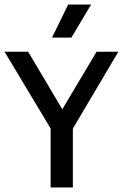

<svg xmlns="http://www.w3.org/2000/svg" viewBox="-38 -822 539 842"><path d="M184 0V-298.5L205 -223.5L-18 -595H85.5L248.5 -320.5H222L385.5 -595H481L261 -223.5L281.5 -297.5V0ZM190 -657 261 -802H361.5L275 -657Z"/></svg>

Font: Encode Sans SC Condensed Medium
Style: Regular
Weight: 500
Width: 3
Designer: Multiple Designers
Foundry: Impallari Type
Version: Version 3.002